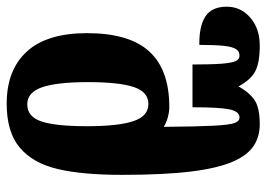

<svg xmlns="http://www.w3.org/2000/svg" viewBox="-182 -672 815 588"><g transform="rotate(90 226.0 -377.5)"><path d="M33 -236Q33 -365 89 -426.5Q145 -488 259 -488Q274 -488 290.5 -483.5Q307 -479 318 -472H320Q319 -575 316.5 -623Q314 -671 308.5 -687Q303 -703 291 -703Q273 -703 266.5 -672.5Q260 -642 260 -559H129Q129 -619 126.5 -649.5Q124 -680 118.5 -691.5Q113 -703 102 -703Q89 -703 82 -692.5Q75 -682 72 -656Q69 -630 69 -580Q12 -579 -18 -598.5Q-48 -618 -48 -664Q-48 -707 -14.5 -736Q19 -765 71 -765Q125 -765 151 -750.5Q177 -736 196 -700Q216 -735 239.5 -750Q263 -765 312 -765Q350 -765 378 -746.5Q406 -728 425 -686Q446 -640 456.5 -557Q467 -474 467 -343Q467 -221 449 -145.5Q431 -70 383.5 -30Q336 10 249 10Q146 10 89.5 -51.5Q33 -113 33 -236ZM318 -236Q318 -332 302.5 -378Q287 -424 250 -424Q213 -424 198 -379Q183 -334 183 -239Q183 -145 198.5 -99Q214 -53 251 -53Q289 -53 303.5 -96.5Q318 -140 318 -236Z"/></g></svg>

Font: Noto Serif Georgian Bold Cond
Style: Regular
Weight: 700
Width: 3
Designer: Monotype Design team
Foundry: Monotype Imaging Inc.
Version: Version 1.000